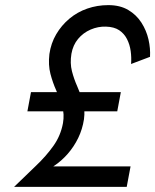

<svg xmlns="http://www.w3.org/2000/svg" viewBox="-20 -730 606 750"><path d="M452 -370 438 -295H87L101 -370ZM492 -480Q494 -505 490.5 -530.5Q487 -556 476 -577.5Q465 -599 445.5 -612Q426 -625 394 -626Q363 -627 334 -614.5Q305 -602 285 -578Q265 -554 259 -520Q253 -483 261 -452Q269 -421 282 -392Q295 -363 304 -332Q313 -301 308 -264Q302 -225 285.5 -191Q269 -157 244.5 -129Q220 -101 190.5 -81.5Q161 -62 129 -51L135 -80H490L475 0H35Q80 -44 120 -82Q160 -120 188.5 -160Q217 -200 226 -249Q232 -284 223 -314.5Q214 -345 200 -376Q186 -407 177 -441.5Q168 -476 173 -519Q179 -561 199.5 -596Q220 -631 251 -657Q282 -683 321 -696.5Q360 -710 403 -710Q449 -710 481 -691Q513 -672 532.5 -641.5Q552 -611 560 -576Q568 -541 566 -508Z"/></svg>

Font: Jost
Style: Italic
Weight: 400
Italic angle: -5°
Version: Version 3.710